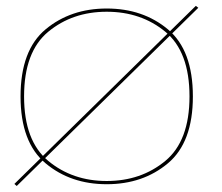

<svg xmlns="http://www.w3.org/2000/svg" viewBox="-20 -623 755 654"><path d="M29 3.5 37 10.5 655.5 -596.5 647 -603ZM343.5 4.5Q467 4.5 552 -66.8Q637 -138 637 -294.5Q637 -452 552 -523Q467 -594 343.5 -594Q220.5 -594 135.2 -523Q50 -452 50 -294.5Q50 -138 135.2 -66.8Q220.5 4.5 343.5 4.5ZM343.5 -6.5Q227 -6.5 144.5 -74.8Q62 -143 62 -294.5Q62 -447 144.5 -515Q227 -583 343.5 -583Q460.5 -583 543 -515Q625.5 -447 625.5 -294.5Q625.5 -143 543 -74.8Q460.5 -6.5 343.5 -6.5Z"/></svg>

Font: Anybody Expanded Thin
Style: Regular
Weight: 250
Width: 7
Version: Version 1.113;gftools[0.9.25]